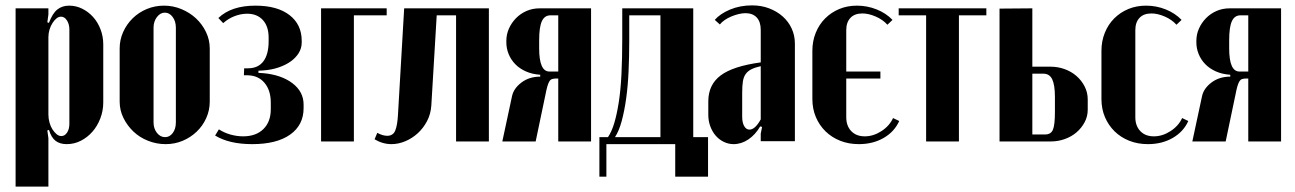

<svg xmlns="http://www.w3.org/2000/svg" viewBox="-20 -526 4814 714"><path d="M156 -443 162 -441Q175 -476 193 -490.5Q211 -505 237 -505Q263 -505 286 -493.5Q309 -482 326.5 -462.5Q344 -443 354 -416.5Q364 -390 364 -361V-145Q364 -114 353 -85.5Q342 -57 323.5 -36Q305 -15 280.5 -2.5Q256 10 228 10Q203 10 187 -2Q171 -14 162 -43L156 -41L160 -12V168H38V-495H160V-472ZM160 -100Q160 -85 164 -70.5Q168 -56 175 -45Q182 -34 190.5 -27Q199 -20 208 -20Q221 -20 229.5 -33Q238 -46 238 -66V-416Q238 -436 229 -450Q220 -464 207 -464Q198 -464 190 -457.5Q182 -451 175 -440Q168 -429 164 -415.5Q160 -402 160 -388Z M590 -505Q624 -505 655 -492Q686 -479 709 -457.5Q732 -436 746 -407Q760 -378 760 -346V-148Q760 -116 747 -87Q734 -58 711.5 -36.5Q689 -15 659.5 -2.5Q630 10 596 10Q562 10 530.5 -2.5Q499 -15 476 -37Q453 -59 439 -87.5Q425 -116 425 -148V-346Q425 -378 438 -407Q451 -436 473.5 -458Q496 -480 526 -492.5Q556 -505 590 -505ZM593 -479Q576 -479 563.5 -462.5Q551 -446 551 -423V-71Q551 -48 563.5 -32Q576 -16 594 -16Q611 -16 622.5 -31.5Q634 -47 634 -71V-423Q634 -447 622 -463Q610 -479 593 -479Z M918 10Q832 10 780 -22L794 -45Q814 -32 837.5 -25.5Q861 -19 884 -19Q932 -19 959.5 -46Q987 -73 987 -120V-144Q987 -190 964 -217.5Q941 -245 902 -246H887L888 -272H902Q940 -272 959.5 -298Q979 -324 979 -373V-386Q979 -428 957.5 -451.5Q936 -475 899 -475Q876 -475 852.5 -466Q829 -457 810 -440L792 -459Q840 -505 930 -505Q1011 -505 1056.5 -470Q1102 -435 1102 -374V-368Q1102 -347 1091 -329Q1080 -311 1061 -297.5Q1042 -284 1015.5 -275Q989 -266 958 -264L941 -263V-255L958 -254Q1026 -248 1067.5 -216.5Q1109 -185 1109 -137V-124Q1109 -61 1059 -25.5Q1009 10 918 10Z M1174 -495H1418V-469H1296V0H1174Z M1383 -32Q1403 -21 1420 -21Q1442 -21 1450 -41Q1458 -61 1460 -100L1483 -495H1798V0H1676V-469H1604L1584 -134Q1582 -102 1568 -75.5Q1554 -49 1533 -30Q1512 -11 1486.5 -0.5Q1461 10 1436 10Q1403 10 1373 -8Z M2178 0H2056V-234H2048Q2039 -234 2033 -232Q2027 -230 2023 -223.5Q2019 -217 2015.5 -205Q2012 -193 2008 -172L1972 0H1848L1884 -168Q1890 -197 1919 -219Q1948 -241 1989 -241V-248Q1959 -250 1935.5 -260.5Q1912 -271 1896 -287.5Q1880 -304 1871.5 -325Q1863 -346 1863 -368V-374Q1863 -398 1872.5 -419.5Q1882 -441 1898.5 -458Q1915 -475 1937.5 -485Q1960 -495 1987 -495H2178ZM1985 -346Q1985 -260 2023 -260H2056V-469H2027Q2005 -469 1995 -447Q1985 -425 1985 -377Z M2209 131V-16H2241Q2255 -37 2264.5 -69Q2274 -101 2281 -145.5Q2288 -190 2291 -249Q2294 -308 2294 -384V-495H2558V-16H2613V131H2491V10H2235V131ZM2436 -16V-469H2320V-373Q2320 -315 2317.5 -260.5Q2315 -206 2308.5 -159.5Q2302 -113 2292 -76Q2282 -39 2267 -16Z M2614 -149Q2614 -211 2660 -245.5Q2706 -280 2809 -294V-415Q2809 -445 2794 -461Q2779 -477 2752 -477Q2740 -477 2726 -473.5Q2712 -470 2699 -464.5Q2686 -459 2675 -451.5Q2664 -444 2657 -435L2638 -452Q2658 -475 2695 -490.5Q2732 -506 2777 -506Q2811 -506 2840 -495Q2869 -484 2890.5 -465Q2912 -446 2924 -420Q2936 -394 2936 -364V-1H2809V-29L2814 -54L2807 -56Q2789 -25 2763 -7.5Q2737 10 2708 10Q2689 10 2671.5 1.5Q2654 -7 2641.5 -21.5Q2629 -36 2621.5 -56Q2614 -76 2614 -99ZM2767 -44Q2788 -44 2809 -82V-280Q2787 -275 2773.5 -268Q2760 -261 2752.5 -250Q2745 -239 2742.5 -222.5Q2740 -206 2740 -181V-92Q2740 -70 2747.5 -57Q2755 -44 2767 -44Z M3001 -337Q3001 -373 3013.5 -404Q3026 -435 3048.5 -457.5Q3071 -480 3101 -492.5Q3131 -505 3167 -505Q3205 -505 3240 -491Q3275 -477 3299 -452L3280 -434Q3263 -453 3236.5 -464.5Q3210 -476 3187 -476Q3158 -476 3142.5 -459.5Q3127 -443 3127 -414V-260H3254V-234H3127V-90Q3127 -58 3145.5 -38.5Q3164 -19 3196 -19Q3228 -19 3258 -38.5Q3288 -58 3301 -87L3324 -76Q3306 -36 3266 -13Q3226 10 3174 10Q3136 10 3104.5 -2.5Q3073 -15 3050 -37.5Q3027 -60 3014 -90.5Q3001 -121 3001 -158Z M3648 -469H3546V0H3424V-469H3322V-495H3648Z M3887 -278Q3914 -278 3939 -269Q3964 -260 3983 -243.5Q4002 -227 4013.5 -204.5Q4025 -182 4025 -156V-118Q4025 -93 4013.5 -71.5Q4002 -50 3983.5 -34Q3965 -18 3940 -9Q3915 0 3888 0H3697V-494L3819 -495V-278ZM3903 -165Q3903 -210 3893 -231Q3883 -252 3860 -252H3819V-26H3867Q3888 -26 3895.5 -43.5Q3903 -61 3903 -110Z M4076 -337Q4076 -373 4088.5 -404Q4101 -435 4123.5 -457.5Q4146 -480 4176 -492.5Q4206 -505 4242 -505Q4280 -505 4315 -491Q4350 -477 4374 -452L4355 -434Q4338 -453 4311.5 -464.5Q4285 -476 4262 -476Q4233 -476 4217.5 -459.5Q4202 -443 4202 -414V-90Q4202 -58 4220.5 -38.5Q4239 -19 4271 -19Q4303 -19 4333 -38.5Q4363 -58 4376 -87L4399 -76Q4381 -36 4341 -13Q4301 10 4249 10Q4211 10 4179.5 -2.5Q4148 -15 4125 -37.5Q4102 -60 4089 -90.5Q4076 -121 4076 -158Z M4744 0H4622V-234H4614Q4605 -234 4599 -232Q4593 -230 4589 -223.5Q4585 -217 4581.5 -205Q4578 -193 4574 -172L4538 0H4414L4450 -168Q4456 -197 4485 -219Q4514 -241 4555 -241V-248Q4525 -250 4501.5 -260.5Q4478 -271 4462 -287.5Q4446 -304 4437.5 -325Q4429 -346 4429 -368V-374Q4429 -398 4438.5 -419.5Q4448 -441 4464.5 -458Q4481 -475 4503.5 -485Q4526 -495 4553 -495H4744ZM4551 -346Q4551 -260 4589 -260H4622V-469H4593Q4571 -469 4561 -447Q4551 -425 4551 -377Z"/></svg>

Font: Moniqa Black Heading
Style: Regular
Weight: 900
Designer: Rajesh Rajput
Foundry: Rajesh Rajput
Version: Version 1.000